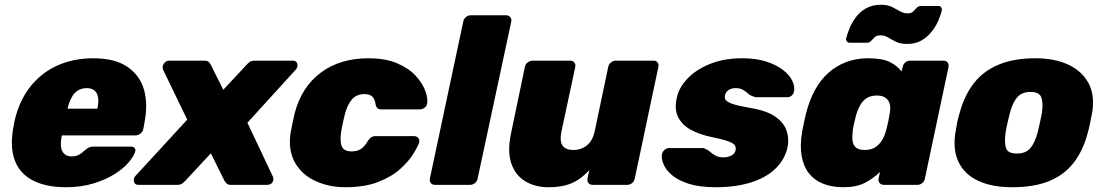

<svg xmlns="http://www.w3.org/2000/svg" viewBox="-20 -774 4627 804"><path d="M256 10Q173 10 117.5 -18.5Q62 -47 41 -105Q20 -163 38 -252Q39 -256 40 -262.5Q41 -269 42 -272Q62 -355 108 -412.5Q154 -470 221 -500Q288 -530 370 -530Q462 -530 514.5 -493.5Q567 -457 583.5 -396.5Q600 -336 585 -261L580 -233Q578 -223 568.5 -215Q559 -207 548 -207H239Q239 -207 238.5 -205Q238 -203 238 -201Q233 -177 235.5 -158.5Q238 -140 249.5 -129.5Q261 -119 281 -119Q294 -119 304 -123Q314 -127 322 -133.5Q330 -140 337 -146Q348 -155 354.5 -157.5Q361 -160 372 -160H529Q539 -160 544 -154Q549 -148 546 -139Q541 -121 520 -95.5Q499 -70 461.5 -46Q424 -22 372 -6Q320 10 256 10ZM263 -319H388V-321Q394 -348 390.5 -367Q387 -386 375 -395.5Q363 -405 343 -405Q323 -405 307 -395.5Q291 -386 280.5 -367Q270 -348 263 -321Z M559 0Q544 0 541 -13Q538 -26 546 -36L764 -273L662 -484Q658 -496 666.5 -508Q675 -520 688 -520H836Q850 -520 855.5 -513.5Q861 -507 863 -502L915 -398L1012 -502Q1016 -507 1024 -513.5Q1032 -520 1047 -520H1206Q1222 -520 1225 -506.5Q1228 -493 1219 -483L1016 -260L1122 -36Q1128 -23 1121.5 -11.5Q1115 0 1098 0H946Q934 0 928.5 -6Q923 -12 920 -17L863 -132L756 -17Q752 -13 744.5 -6.5Q737 0 723 0Z M1426 10Q1357 10 1300 -16.5Q1243 -43 1214.5 -94.5Q1186 -146 1197 -219Q1200 -235 1205 -259Q1210 -283 1214 -300Q1243 -410 1323.5 -470Q1404 -530 1523 -530Q1594 -530 1643 -509Q1692 -488 1720.5 -457Q1749 -426 1760.5 -394.5Q1772 -363 1769 -342Q1768 -331 1758.5 -323.5Q1749 -316 1739 -316H1577Q1566 -316 1560.5 -321Q1555 -326 1553 -336Q1550 -358 1539.5 -369Q1529 -380 1506 -380Q1474 -380 1454.5 -358.5Q1435 -337 1424 -295Q1419 -274 1415 -256Q1411 -238 1409 -224Q1402 -181 1411.5 -160.5Q1421 -140 1452 -140Q1477 -140 1492 -150.5Q1507 -161 1520 -183Q1526 -193 1533.5 -198.5Q1541 -204 1552 -204H1714Q1725 -204 1731.5 -196Q1738 -188 1735 -177Q1729 -159 1710 -128.5Q1691 -98 1655.5 -66Q1620 -34 1563.5 -12Q1507 10 1426 10Z M1801 0Q1790 0 1784 -7.5Q1778 -15 1780 -26L1920 -684Q1922 -695 1931 -702.5Q1940 -710 1951 -710H2099Q2110 -710 2116.5 -702.5Q2123 -695 2121 -684L1980 -26Q1978 -15 1969 -7.5Q1960 0 1949 0Z M2276 10Q2221 10 2179.5 -15Q2138 -40 2121 -90Q2104 -140 2120 -216L2178 -494Q2180 -505 2189.5 -512.5Q2199 -520 2210 -520H2368Q2379 -520 2385 -512.5Q2391 -505 2389 -494L2331 -223Q2326 -198 2329 -181Q2332 -164 2345 -155Q2358 -146 2381 -146Q2415 -146 2438.5 -166Q2462 -186 2470 -223L2527 -494Q2529 -505 2538.5 -512.5Q2548 -520 2559 -520H2717Q2728 -520 2733.5 -512.5Q2739 -505 2737 -494L2638 -26Q2636 -15 2627 -7.5Q2618 0 2607 0H2461Q2451 0 2444.5 -7.5Q2438 -15 2440 -26L2448 -62Q2426 -38 2402 -22Q2378 -6 2348 2Q2318 10 2276 10Z M2977 10Q2909 10 2864 -4.5Q2819 -19 2793.5 -41Q2768 -63 2758.5 -86.5Q2749 -110 2752 -128Q2754 -139 2763 -146.5Q2772 -154 2781 -154H2925Q2927 -154 2928.5 -153.5Q2930 -153 2932 -151Q2944 -147 2954 -138Q2964 -129 2977 -122Q2990 -115 3009 -115Q3027 -115 3042 -122.5Q3057 -130 3060 -144Q3063 -156 3057.5 -165Q3052 -174 3029 -182.5Q3006 -191 2956 -201Q2909 -211 2873 -230.5Q2837 -250 2820 -283Q2803 -316 2814 -364Q2822 -405 2857 -443Q2892 -481 2951 -505.5Q3010 -530 3088 -530Q3147 -530 3189.5 -516Q3232 -502 3259 -481Q3286 -460 3297.5 -436Q3309 -412 3305 -393Q3304 -382 3296 -374.5Q3288 -367 3279 -367H3147Q3144 -367 3141 -367.5Q3138 -368 3136 -370Q3123 -373 3113.5 -381.5Q3104 -390 3092 -397.5Q3080 -405 3060 -405Q3043 -405 3031 -397Q3019 -389 3016 -376Q3013 -365 3018.5 -356Q3024 -347 3047 -339Q3070 -331 3122 -322Q3190 -311 3226.5 -285.5Q3263 -260 3274 -226Q3285 -192 3278 -158Q3267 -107 3228.5 -69Q3190 -31 3126 -10.5Q3062 10 2977 10Z M3511 10Q3465 10 3428.5 -4Q3392 -18 3368.5 -47Q3345 -76 3337 -120Q3329 -164 3339 -223Q3343 -245 3346.5 -261Q3350 -277 3355 -298Q3369 -354 3393 -397.5Q3417 -441 3450 -470Q3483 -499 3524.5 -514.5Q3566 -530 3615 -530Q3674 -530 3705.5 -514.5Q3737 -499 3755 -475L3760 -494Q3762 -505 3771 -512.5Q3780 -520 3790 -520H3931Q3942 -520 3948 -512.5Q3954 -505 3952 -494L3853 -26Q3851 -15 3842 -7.5Q3833 0 3822 0H3681Q3670 0 3663.5 -7.5Q3657 -15 3659 -26L3665 -54Q3635 -25 3600 -7.5Q3565 10 3511 10ZM3601 -146Q3627 -146 3644.5 -157Q3662 -168 3673 -186Q3684 -204 3690 -226Q3696 -248 3699.5 -264.5Q3703 -281 3706 -301Q3710 -322 3706 -338Q3702 -354 3689 -364Q3676 -374 3652 -374Q3627 -374 3610 -363.5Q3593 -353 3582.5 -334.5Q3572 -316 3565 -292Q3561 -277 3557 -260Q3553 -243 3551 -228Q3548 -204 3550 -185.5Q3552 -167 3564 -156.5Q3576 -146 3601 -146ZM3779 -590Q3750 -590 3732 -599Q3714 -608 3699 -617Q3684 -626 3666 -626Q3651 -626 3643 -618.5Q3635 -611 3628 -603Q3621 -595 3610 -595H3538Q3531 -595 3526.5 -600.5Q3522 -606 3523 -613Q3527 -629 3536.5 -653Q3546 -677 3562.5 -700Q3579 -723 3605.5 -738.5Q3632 -754 3668 -754Q3697 -754 3715 -745Q3733 -736 3748.5 -727Q3764 -718 3782 -718Q3796 -718 3804 -726Q3812 -734 3819 -741.5Q3826 -749 3837 -749H3909Q3918 -749 3921.5 -743.5Q3925 -738 3924 -731Q3920 -714 3910.5 -690.5Q3901 -667 3883.5 -644Q3866 -621 3840.5 -605.5Q3815 -590 3779 -590Z M4218 10Q4135 10 4078 -16Q4021 -42 3995.5 -92.5Q3970 -143 3980 -214Q3983 -235 3988 -260Q3993 -285 4000 -306Q4020 -378 4060 -428Q4100 -478 4163.5 -504Q4227 -530 4315 -530Q4395 -530 4452 -504Q4509 -478 4537 -428Q4565 -378 4554 -306Q4550 -285 4545 -260Q4540 -235 4534 -214Q4515 -143 4476 -92.5Q4437 -42 4374 -16Q4311 10 4218 10ZM4238 -131Q4275 -131 4294 -153Q4313 -175 4325 -219Q4329 -234 4334.5 -260Q4340 -286 4343 -301Q4349 -344 4340.5 -366.5Q4332 -389 4295 -389Q4259 -389 4239.5 -366.5Q4220 -344 4209 -301Q4205 -286 4199 -260Q4193 -234 4191 -219Q4185 -175 4193 -153Q4201 -131 4238 -131Z"/></svg>

Font: Rubik Light ExtraBold
Style: Italic
Weight: 800
Italic angle: -12°
Version: Version 2.104